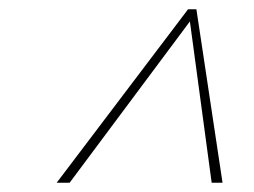

<svg xmlns="http://www.w3.org/2000/svg" viewBox="-20 -695 548 415"><path d="M389 -659.5H398.5L130.5 -300H102.5L386.5 -675H404.5L461 -300H437.5Z"/></svg>

Font: Newsreader 24pt ExtraLight
Style: Italic
Weight: 250
Italic angle: -17°
Designer: Hugues Gentile
Foundry: Production Type
Version: Version 1.003